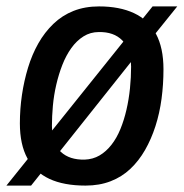

<svg xmlns="http://www.w3.org/2000/svg" viewBox="-29 -569 573 599"><path d="M447 -549H524L425 -426L422 -429L138 -72L135 -74L68 10H-9L93 -117L96 -115L387 -478L389 -477ZM238 10Q170 10 125 -11Q80 -32 56.5 -75Q33 -118 33 -184Q33 -229 39.5 -273Q46 -317 58.5 -358Q71 -399 90.5 -433.5Q110 -468 137.5 -494.5Q165 -521 200.5 -535Q236 -549 280 -549Q344 -549 389 -528Q434 -507 457.5 -463.5Q481 -420 481 -353Q481 -306 475 -261Q469 -216 456 -175.5Q443 -135 423.5 -101Q404 -67 377.5 -42Q351 -17 316 -3.5Q281 10 238 10ZM235 -71Q261 -72 281.5 -84Q302 -96 318.5 -117Q335 -138 346.5 -166Q358 -194 365.5 -226.5Q373 -259 376.5 -293.5Q380 -328 380 -361Q379 -416 352.5 -443Q326 -470 279 -469Q253 -469 231.5 -455.5Q210 -442 193.5 -419Q177 -396 165.5 -366.5Q154 -337 146.5 -304.5Q139 -272 136 -239Q133 -206 133 -176Q134 -120 161 -95Q188 -70 235 -71Z"/></svg>

Font: Georama ExtraCondensed Thin Medium
Style: Italic
Weight: 500
Italic angle: -9°
Version: Version 1.001